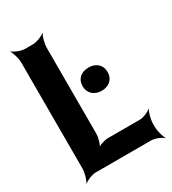

<svg xmlns="http://www.w3.org/2000/svg" viewBox="-185 -835 858 959"><g transform="rotate(-30 243.5 -355.5)"><path d="M195 -168V-661C195 -685 205 -722 214 -735L213 -737C201 -725 166 -711 143 -711H99C76 -711 41 -725 29 -737L28 -735C37 -722 48 -685 48 -661V-50C48 -26 37 11 28 24L29 26C41 14 74 0 96 0H416C438 0 471 14 483 26L484 24C475 11 465 -26 465 -50V-68C465 -92 475 -129 484 -142L483 -144C472 -132 439 -118 418 -118H235C214 -118 179 -107 169 -94L171 -92C184 -104 195 -144 195 -168ZM326 -338C369 -338 398 -364 398 -405C398 -446 369 -472 326 -472C283 -472 254 -447 254 -405C254 -365 284 -338 326 -338Z"/></g></svg>

Font: Asimov
Style: EdgeExtreme
Weight: 500
Designer: Google
Version: Version 2.000980: 2014